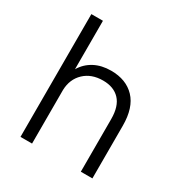

<svg xmlns="http://www.w3.org/2000/svg" viewBox="-164 -824 903 948"><g transform="rotate(30 287.5 -350.0)"><path d="M85 -700H151V-424Q175 -464 215.5 -485.5Q256 -507 310 -507Q396 -507 445.5 -455Q495 -403 495 -300V0H429V-300Q429 -373 395 -409Q361 -445 300 -445Q234 -445 193.5 -406.5Q153 -368 151 -306V0H85Z"/></g></svg>

Font: Retni Sans
Style: Regular
Weight: 400
Designer: Vitaly Kuzmin
Foundry: ParaType Ltd.
Version: Version 1.00;March 2, 2019;FontCreator 11.5.0.2425 64-bit; t